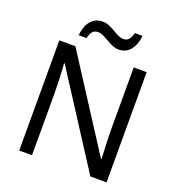

<svg xmlns="http://www.w3.org/2000/svg" viewBox="-159 -1041 1078 1169"><g transform="rotate(20 380.0 -456.5)"><path d="M663 0H558L176 -593H172Q174 -570 175.5 -538.5Q177 -507 178.5 -471.5Q180 -436 180 -399V0H97V-714H201L582 -123H586Q585 -139 583.5 -171Q582 -203 580.5 -241Q579 -279 579 -311V-714H663ZM197 -784Q200 -814 208.5 -837.5Q217 -861 231 -877.5Q245 -894 264 -903Q283 -912 307 -912Q329 -912 349.5 -903.5Q370 -895 389 -883.5Q408 -872 425.5 -863.5Q443 -855 459 -855Q482 -855 494.5 -869.5Q507 -884 514 -913H564Q558 -855 530 -820Q502 -785 455 -785Q434 -785 414 -793.5Q394 -802 374.5 -813.5Q355 -825 337.5 -833.5Q320 -842 303 -842Q279 -842 267 -827.5Q255 -813 248 -784Z"/></g></svg>

Font: Noto Sans Oriya
Style: Regular
Weight: 400
Designer: Amélie Bonet and Sol Matas
Foundry: Google LLC
Version: Version 2.006